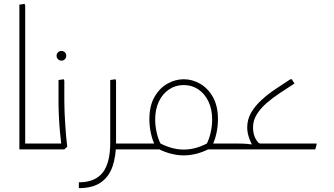

<svg xmlns="http://www.w3.org/2000/svg" viewBox="-20 -771 1724 991"><path d="M110 0 80 -1V-747L107 -751L110 -743ZM80 0V-30H196V0ZM196 0V-30Q208 -30 212 -26Q216 -22 216 -15Q216 -8 212 -4Q208 0 196 0Z M297 -458Q287 -458 279.5 -465.5Q272 -473 272 -483Q272 -494 279.5 -501Q287 -508 297 -508Q308 -508 315 -501Q322 -494 322 -483Q322 -473 315 -465.5Q308 -458 297 -458Z M299 0 297 -20Q293 -52 289.5 -90.5Q286 -129 284 -169.5Q282 -210 282 -247V-358L309 -362L312 -354V-247Q312 -218 313.5 -187Q315 -156 317 -125Q319 -94 321.5 -66Q324 -38 327 -14L312 0ZM196 0V-30H302V0ZM196 0Q186 0 181 -5Q176 -10 176 -15Q176 -21 181 -25.5Q186 -30 196 -30Z M575 0V-30H665V0ZM665 0V-30Q677 -30 681 -26Q685 -22 685 -15Q685 -8 681 -4Q677 0 665 0ZM387 200V170Q470 170 509.5 120.5Q549 71 549 -35V-358L576 -362L579 -354V-35Q579 36 560.5 89Q542 142 500 171Q458 200 387 200Z M783 -15Q768 -43 759.5 -80.5Q751 -118 751 -155Q751 -224 777 -270Q803 -316 844 -339Q885 -362 928 -362Q972 -362 1012.5 -339Q1053 -316 1079 -270Q1105 -224 1105 -155Q1105 -118 1096.5 -80.5Q1088 -43 1073 -15L1047 -29Q1060 -54 1067.5 -87.5Q1075 -121 1075 -155Q1075 -207 1056 -247Q1037 -287 1004 -309.5Q971 -332 928 -332Q886 -332 852.5 -309.5Q819 -287 800 -247Q781 -207 781 -155Q781 -121 788.5 -87.5Q796 -54 809 -29ZM665 0V-30H804V0ZM928 31Q891 31 852 19.5Q813 8 777 -14L793 -39Q825 -20 859.5 -9.5Q894 1 928 1Q963 1 997.5 -9.5Q1032 -20 1063 -39L1079 -14Q1044 8 1005 19.5Q966 31 928 31ZM1048 0V-30H1191V0ZM665 0Q655 0 650 -5Q645 -10 645 -15Q645 -21 650 -25.5Q655 -30 665 -30ZM1191 0V-30Q1203 -30 1207 -26Q1211 -22 1211 -15Q1211 -8 1207 -4Q1203 0 1191 0Z M1289 -10Q1256 -65 1256 -113Q1256 -155 1276.5 -190Q1297 -225 1330.5 -255.5Q1364 -286 1403 -312Q1442 -338 1479 -362H1486L1500 -340Q1463 -316 1425 -291Q1387 -266 1355.5 -238.5Q1324 -211 1305 -180Q1286 -149 1286 -113Q1286 -79 1299.5 -54.5Q1313 -30 1323 -30ZM1191 0V-30H1212Q1233 -30 1253 -28.5Q1273 -27 1286 -25Q1299 -23 1299 -23L1305 -30H1614V-23L1607 0ZM1191 0Q1181 0 1176 -5Q1171 -10 1171 -15Q1171 -21 1176 -25.5Q1181 -30 1191 -30Z"/></svg>

Font: Fustat ExtraLight
Style: Regular
Weight: 250
Designer: Mohamed Gaber, Khaled Hosny, Laura Garcia Mut
Foundry: Kief Type Foundry, Alif Type Foundry, Hard Type Foundry
Version: Version 1.007